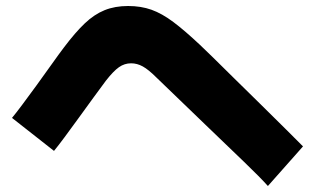

<svg xmlns="http://www.w3.org/2000/svg" viewBox="-20 -657 1040 640"><path d="M990 -169 873 -37Q848 -65 794 -117Q740 -169 665 -241Q590 -313 501 -399Q475 -425 456 -435.5Q437 -446 417 -446Q395 -446 376.5 -433Q358 -420 333 -388Q315 -364 291 -331Q267 -298 242 -263.5Q217 -229 195.5 -200Q174 -171 160 -154L20 -264Q31 -277 53.5 -307Q76 -337 102.5 -373.5Q129 -410 153.5 -444.5Q178 -479 194 -500Q231 -549 262.5 -579Q294 -609 328.5 -623Q363 -637 407 -637Q450 -637 485 -624.5Q520 -612 558 -583.5Q596 -555 647 -507Q658 -497 689 -466.5Q720 -436 761.5 -395Q803 -354 847 -311Q891 -268 929 -230Q967 -192 990 -169Z"/></svg>

Font: Murecho Black
Style: Regular
Weight: 900
Designer: Neil Summerour
Foundry: Positype
Version: Version 1.010; ttfautohint (v1.8.3)